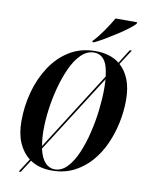

<svg xmlns="http://www.w3.org/2000/svg" viewBox="-104 -1006 856 1128"><g transform="rotate(10 324.5 -442.0)"><path d="M88 50 140 -31Q99 -62 75.5 -115.5Q52 -169 52 -245Q52 -334 75 -419Q98 -504 143.5 -573.5Q189 -643 256 -684Q323 -725 411 -725Q452 -725 488.5 -714.5Q525 -704 554 -681L607 -765H619L561 -675Q596 -644 616 -594Q636 -544 636 -471Q636 -406 622 -338Q608 -270 580 -207.5Q552 -145 509 -96Q466 -47 408 -18Q350 11 276 11Q201 11 148 -25L100 50ZM189 -219Q189 -163 197 -121L494 -588Q487 -655 464 -685Q441 -715 404 -715Q361 -715 326.5 -681Q292 -647 266.5 -591Q241 -535 223.5 -469Q206 -403 197.5 -337.5Q189 -272 189 -219ZM293 1Q334 1 367 -33.5Q400 -68 424.5 -125Q449 -182 465.5 -250.5Q482 -319 490 -387.5Q498 -456 498 -512Q498 -545 496 -572L199 -106Q212 -50 236.5 -24.5Q261 1 293 1ZM383 -782Q411 -811 441 -854Q471 -897 492 -934H621L619 -924Q608 -912 582 -892Q556 -872 522 -850Q488 -828 453.5 -807.5Q419 -787 391 -774H381Z"/></g></svg>

Font: Noto Serif Display ExtraCondensed
Style: Bold Italic
Weight: 700
Width: 2
Italic angle: -12°
Designer: Monotype Design Team
Foundry: Monotype Imaging Inc.
Version: Version 2.009